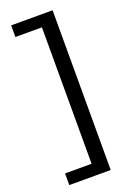

<svg xmlns="http://www.w3.org/2000/svg" viewBox="-174 -772 717 1054"><g transform="rotate(-20 184.5 -244.5)"><path d="M280 222H193V-711H280ZM280 222H38V154H280ZM280 -643H38V-711H280Z"/></g></svg>

Font: Ysabeau SC SemiBold
Style: Regular
Weight: 600
Designer: Christian Thalmann (Catharsis Fonts)
Version: Version 2.001;gftools[0.9.30]; featfreeze: smcp